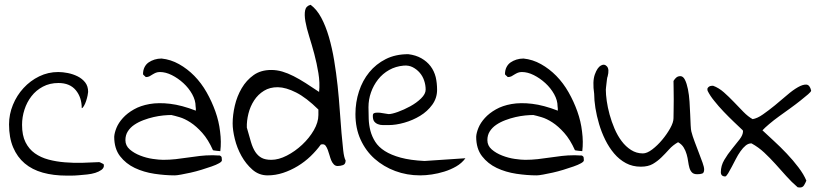

<svg xmlns="http://www.w3.org/2000/svg" viewBox="-20 -749 3491 820"><path d="M18.6 -217.8Q18.6 -260.7 35.2 -301.3Q51.8 -341.8 80.6 -373Q109.4 -404.3 147.5 -422.9Q185.5 -441.4 228.5 -441.4Q248 -441.4 270 -437Q292 -432.6 311.5 -422.9Q331.1 -413.1 343.8 -397Q356.4 -380.9 356.4 -356.4Q356.4 -352.5 354 -340.8Q351.6 -329.1 347.7 -317.4Q343.8 -305.7 338.4 -296.4Q333 -287.1 329.1 -287.1Q329.1 -333 303.7 -363.8Q278.3 -394.5 229.5 -394.5Q192.4 -394.5 163.1 -378.9Q133.8 -363.3 114.3 -337.9Q94.7 -312.5 84.5 -280.8Q74.2 -249 74.2 -215.8Q74.2 -170.9 88.9 -141.6Q103.5 -112.3 128.9 -94.2Q154.3 -76.2 187.5 -67.4Q220.7 -58.6 257.8 -55.7Q294.9 -52.7 332 -53.7Q369.1 -54.7 403.3 -56.6Q406.2 -56.6 413.1 -52.7Q419.9 -48.8 422.9 -47.9V-44.9Q422.9 -43 423.3 -43Q423.8 -43 423.8 -42Q423.8 -31.2 413.1 -23.4Q402.3 -15.6 386.7 -10.7Q371.1 -5.9 352.5 -3.9Q334 -2 315.9 -0.5Q297.9 1 284.2 1Q270.5 1 264.6 1Q208 1 162.6 -11.7Q117.2 -24.4 85.4 -51.3Q53.7 -78.1 36.1 -119.6Q18.6 -161.1 18.6 -217.8Z M467.8 -165Q468.8 -181.6 477.5 -203.1Q486.3 -224.6 504.9 -245.1Q523.4 -265.6 551.8 -281.7Q580.1 -297.9 618.7 -304.7Q657.2 -311.5 706.5 -305.7Q755.9 -299.8 816.4 -276.4Q816.4 -277.3 816.4 -286.1L815.4 -294.9Q815.4 -320.3 800.8 -346.7Q786.1 -373 763.2 -394Q740.2 -415 713.9 -428.2Q687.5 -441.4 663.1 -441.4Q653.3 -441.4 646 -438.5Q638.7 -435.5 631.8 -431.2Q625 -426.8 618.7 -423.3Q612.3 -419.9 603.5 -419.9Q601.6 -419.9 601.6 -420.9Q600.6 -421.9 599.6 -422.9Q597.7 -424.8 594.2 -427.7Q590.8 -430.7 590.8 -431.6Q590.8 -449.2 597.2 -461.9Q603.5 -474.6 614.7 -482.4Q626 -490.2 640.1 -494.6Q654.3 -499 669.9 -499Q709 -495.1 744.6 -475.1Q780.3 -455.1 810.1 -424.8Q839.8 -394.5 862.3 -355Q884.8 -315.4 899.9 -272.9Q915 -230.5 919.9 -187.5Q925.8 -142.6 920.9 -103.5Q919.9 -103.5 915 -104Q910.2 -104.5 904.3 -105Q898.4 -105.5 894.5 -106.4L889.6 -107.4Q869.1 -153.3 843.8 -181.6Q818.4 -210 793.5 -226.1Q768.6 -242.2 747.1 -248.5Q725.6 -254.9 711.9 -257.8Q697.3 -257.8 677.2 -255.9Q657.2 -253.9 635.7 -249Q614.3 -244.1 592.3 -235.8Q570.3 -227.5 553.2 -215.8Q536.1 -204.1 525.9 -188Q515.6 -171.9 515.6 -150.4Q515.6 -127 534.2 -110.8Q552.7 -94.7 579.1 -84.5Q605.5 -74.2 632.8 -70.3Q660.2 -66.4 676.8 -66.4Q704.1 -66.4 730.5 -69.3Q756.8 -72.3 782.7 -76.2Q808.6 -80.1 834 -83Q859.4 -85.9 884.8 -85.9Q886.7 -85.9 891.6 -85.9Q896.5 -85.9 901.9 -85.4Q907.2 -85 911.6 -85Q916 -85 918 -85Q925.8 -82 926.8 -76.2Q927.7 -70.3 927.7 -64.5Q927.7 -58.6 915.5 -51.8Q903.3 -44.9 883.8 -38.1Q864.3 -31.2 840.3 -23.9Q816.4 -16.6 794.4 -11.7Q772.5 -6.8 753.4 -3.4Q734.4 0 726.6 0Q685.5 0 639.6 -6.8Q593.8 -13.7 555.7 -31.7Q517.6 -49.8 492.7 -82Q467.8 -114.3 467.8 -165Z M973.6 -221.7Q973.6 -257.8 982.9 -297.9Q992.2 -337.9 1012.2 -372.1Q1032.2 -406.2 1063 -428.2Q1093.8 -450.2 1138.7 -450.2Q1162.1 -450.2 1185.5 -443.4Q1209 -436.5 1233.9 -423.8Q1258.8 -411.1 1285.6 -394Q1312.5 -377 1342.8 -356.4Q1346.7 -395.5 1339.8 -437Q1333 -478.5 1322.3 -518.6Q1311.5 -558.6 1300.3 -594.2Q1289.1 -629.9 1284.2 -658.2Q1279.3 -686.5 1283.2 -705.1Q1287.1 -723.6 1306.6 -728.5Q1333 -709 1352.1 -673.3Q1371.1 -637.7 1384.8 -590.8Q1398.4 -543.9 1407.2 -490.7Q1416 -437.5 1421.9 -382.8Q1427.7 -328.1 1431.2 -276.4Q1434.6 -224.6 1438.5 -181.2Q1442.4 -137.7 1445.8 -106.9Q1449.2 -76.2 1456.1 -63.5Q1456.1 -47.9 1444.8 -43.9Q1433.6 -40 1421.9 -40Q1412.1 -40 1405.3 -47.4Q1398.4 -54.7 1394.5 -64.5Q1390.6 -74.2 1387.2 -86.4Q1383.8 -98.6 1379.9 -108.9Q1376 -119.1 1371.1 -126Q1366.2 -132.8 1358.4 -132.8Q1356.4 -132.8 1353 -132.3Q1349.6 -131.8 1349.6 -130.9Q1331.1 -105.5 1306.2 -81.5Q1281.2 -57.6 1251.5 -39.6Q1221.7 -21.5 1189 -10.7Q1156.2 0 1123 0Q1085.9 0 1058.1 -24.4Q1030.3 -48.8 1011.2 -83Q992.2 -117.2 982.9 -155.3Q973.6 -193.4 973.6 -221.7ZM1034.2 -204.1Q1043.9 -168.9 1051.8 -142.6Q1059.6 -116.2 1070.8 -99.6Q1082 -83 1097.7 -74.7Q1113.3 -66.4 1138.7 -66.4Q1169.9 -66.4 1205.1 -84.5Q1240.2 -102.5 1270.5 -130.9Q1300.8 -159.2 1320.3 -192.9Q1339.8 -226.6 1339.8 -257.8Q1339.8 -260.7 1339.8 -269.5Q1339.8 -278.3 1339.8 -281.2Q1288.1 -332 1244.6 -354Q1201.2 -376 1167 -376.5Q1132.8 -377 1107.4 -361.3Q1082 -345.7 1065.4 -320.3Q1048.8 -294.9 1041 -263.7Q1033.2 -232.4 1034.2 -204.1Z M1498 -261.7Q1498 -312.5 1513.2 -358.9Q1528.3 -405.3 1557.1 -440.4Q1585.9 -475.6 1627.4 -496.6Q1668.9 -517.6 1723.6 -517.6Q1755.9 -513.7 1779.8 -500Q1803.7 -486.3 1818.8 -466.3Q1834 -446.3 1840.8 -419.9Q1846.7 -394.5 1846.7 -365.2Q1846.7 -330.1 1826.2 -301.8Q1805.7 -273.4 1774.4 -254.4Q1743.2 -235.4 1707 -225.1Q1670.9 -214.8 1639.6 -214.8Q1627.9 -214.8 1615.7 -214.8Q1603.5 -214.8 1593.8 -218.8Q1584 -222.7 1578.1 -230.5Q1572.3 -238.3 1572.3 -253.9Q1572.3 -258.8 1573.7 -262.2Q1575.2 -265.6 1582 -267.1Q1588.9 -268.6 1602.5 -267.6Q1616.2 -265.6 1639.6 -261.7Q1653.3 -261.7 1679.2 -271Q1705.1 -280.3 1731.9 -294.9Q1758.8 -309.6 1778.3 -328.6Q1797.9 -347.7 1797.9 -366.2Q1797.9 -385.7 1791.5 -404.8Q1785.2 -423.8 1772.5 -438.5Q1759.8 -453.1 1742.7 -461.9Q1725.6 -470.7 1704.1 -468.8Q1669.9 -465.8 1642.1 -450.2Q1614.3 -434.6 1594.7 -409.7Q1575.2 -384.8 1564.5 -354.5Q1553.7 -324.2 1553.7 -291Q1553.7 -265.6 1554.7 -240.2Q1555.7 -214.8 1562 -190.4Q1568.4 -166 1582.5 -143.6Q1596.7 -121.1 1623.5 -104Q1650.4 -86.9 1691.4 -75.7Q1732.4 -64.5 1793 -61.5L1967.8 -73.2Q1952.1 -51.8 1928.2 -38.1Q1904.3 -24.4 1877.4 -16.1Q1850.6 -7.8 1824.2 -3.9Q1797.9 0 1774.4 0Q1717.8 0 1668 -18.6Q1618.2 -37.1 1580.1 -70.8Q1542 -104.5 1520 -152.8Q1498 -201.2 1498 -261.7Z M2013.7 -165Q2014.6 -181.6 2023.4 -203.1Q2032.2 -224.6 2050.8 -245.1Q2069.3 -265.6 2097.7 -281.7Q2126 -297.9 2164.6 -304.7Q2203.1 -311.5 2252.4 -305.7Q2301.8 -299.8 2362.3 -276.4Q2362.3 -277.3 2362.3 -286.1L2361.3 -294.9Q2361.3 -320.3 2346.7 -346.7Q2332 -373 2309.1 -394Q2286.1 -415 2259.8 -428.2Q2233.4 -441.4 2209 -441.4Q2199.2 -441.4 2191.9 -438.5Q2184.6 -435.5 2177.7 -431.2Q2170.9 -426.8 2164.6 -423.3Q2158.2 -419.9 2149.4 -419.9Q2147.5 -419.9 2147.5 -420.9Q2146.5 -421.9 2145.5 -422.9Q2143.6 -424.8 2140.1 -427.7Q2136.7 -430.7 2136.7 -431.6Q2136.7 -449.2 2143.1 -461.9Q2149.4 -474.6 2160.6 -482.4Q2171.9 -490.2 2186 -494.6Q2200.2 -499 2215.8 -499Q2254.9 -495.1 2290.5 -475.1Q2326.2 -455.1 2356 -424.8Q2385.7 -394.5 2408.2 -355Q2430.7 -315.4 2445.8 -272.9Q2460.9 -230.5 2465.8 -187.5Q2471.7 -142.6 2466.8 -103.5Q2465.8 -103.5 2460.9 -104Q2456.1 -104.5 2450.2 -105Q2444.3 -105.5 2440.4 -106.4L2435.5 -107.4Q2415 -153.3 2389.6 -181.6Q2364.3 -210 2339.4 -226.1Q2314.5 -242.2 2293 -248.5Q2271.5 -254.9 2257.8 -257.8Q2243.2 -257.8 2223.1 -255.9Q2203.1 -253.9 2181.6 -249Q2160.2 -244.1 2138.2 -235.8Q2116.2 -227.5 2099.1 -215.8Q2082 -204.1 2071.8 -188Q2061.5 -171.9 2061.5 -150.4Q2061.5 -127 2080.1 -110.8Q2098.6 -94.7 2125 -84.5Q2151.4 -74.2 2178.7 -70.3Q2206.1 -66.4 2222.7 -66.4Q2250 -66.4 2276.4 -69.3Q2302.7 -72.3 2328.6 -76.2Q2354.5 -80.1 2379.9 -83Q2405.3 -85.9 2430.7 -85.9Q2432.6 -85.9 2437.5 -85.9Q2442.4 -85.9 2447.8 -85.4Q2453.1 -85 2457.5 -85Q2461.9 -85 2463.9 -85Q2471.7 -82 2472.7 -76.2Q2473.6 -70.3 2473.6 -64.5Q2473.6 -58.6 2461.4 -51.8Q2449.2 -44.9 2429.7 -38.1Q2410.2 -31.2 2386.2 -23.9Q2362.3 -16.6 2340.3 -11.7Q2318.4 -6.8 2299.3 -3.4Q2280.3 0 2272.5 0Q2231.4 0 2185.5 -6.8Q2139.6 -13.7 2101.6 -31.7Q2063.5 -49.8 2038.6 -82Q2013.7 -114.3 2013.7 -165Z M2876 -141.6Q2853.5 -128.9 2837.4 -110.8Q2821.3 -92.8 2804.7 -76.7Q2788.1 -60.5 2768.1 -48.8Q2748 -37.1 2716.8 -37.1Q2681.6 -37.1 2653.3 -52.2Q2625 -67.4 2603 -93.3Q2581.1 -119.1 2564.9 -151.9Q2548.8 -184.6 2538.6 -219.2Q2528.3 -253.9 2522.9 -287.6Q2517.6 -321.3 2517.6 -348.6Q2509.8 -401.4 2520.5 -431.2Q2531.2 -460.9 2546.4 -469.2Q2561.5 -477.5 2572.3 -465.3Q2583 -453.1 2575.2 -422.9Q2573.2 -418.9 2572.3 -410.6Q2571.3 -402.3 2570.3 -393.6Q2569.3 -384.8 2568.4 -377Q2567.4 -369.1 2567.4 -366.2Q2567.4 -345.7 2571.3 -317.9Q2575.2 -290 2583.5 -259.8Q2591.8 -229.5 2604.5 -199.7Q2617.2 -169.9 2634.8 -146.5Q2652.3 -123 2675.3 -108.4Q2698.2 -93.8 2725.6 -93.8Q2743.2 -93.8 2765.6 -110.8Q2788.1 -127.9 2808.1 -151.9Q2828.1 -175.8 2842.3 -201.2Q2856.4 -226.6 2856.4 -244.1Q2856.4 -253.9 2856.9 -276.4Q2857.4 -298.8 2857.4 -324.2Q2857.4 -349.6 2856.9 -372.1Q2856.4 -394.5 2856.4 -403.3Q2862.3 -413.1 2869.1 -418.5Q2876 -423.8 2885.7 -423.8Q2897.5 -423.8 2905.3 -408.2Q2913.1 -392.6 2918 -368.2Q2922.9 -343.8 2924.8 -315.4Q2926.8 -287.1 2927.7 -260.7Q2928.7 -234.4 2929.7 -214.4Q2930.7 -194.3 2932.6 -187.5Q2937.5 -168 2946.8 -143.6Q2956.1 -119.1 2964.8 -96.2Q2973.6 -73.2 2980.5 -54.2Q2987.3 -35.2 2987.3 -25.4Q2987.3 -10.7 2979 -7.8Q2970.7 -4.9 2958 -4.9Q2942.4 -4.9 2935.1 -12.7Q2927.7 -20.5 2924.3 -32.7Q2920.9 -44.9 2918.9 -59.6Q2917 -74.2 2912.6 -89.8Q2908.2 -105.5 2899.9 -119.1Q2891.6 -132.8 2876 -141.6Z M3386.7 50.8Q3360.4 28.3 3337.9 2.9Q3315.4 -22.5 3292 -48.3Q3268.6 -74.2 3244.1 -97.2Q3219.7 -120.1 3189.5 -136.7Q3175.8 -136.7 3164.6 -127.4Q3153.3 -118.2 3142.6 -103Q3131.8 -87.9 3122.6 -69.8Q3113.3 -51.8 3105 -36.1Q3096.7 -20.5 3089.8 -8.8Q3083 2.9 3077.1 4.9Q3058.6 3.9 3058.6 -13.7Q3058.6 -41 3073.2 -65.9Q3087.9 -90.8 3106 -112.8Q3124 -134.8 3138.7 -153.8Q3153.3 -172.9 3153.3 -188.5Q3153.3 -189.5 3152.8 -190.4Q3152.3 -191.4 3152.3 -192.4Q3135.7 -208 3114.3 -228.5Q3092.8 -249 3070.8 -272Q3048.8 -294.9 3030.3 -318.4Q3012.7 -339.8 3002 -361.3Q3000 -369.1 3002.4 -373Q3004.9 -377 3008.8 -379.4Q3012.7 -381.8 3017.6 -382.3Q3022.5 -382.8 3025.4 -382.8Q3049.8 -374 3071.8 -354.5Q3093.8 -335 3114.3 -313.5Q3134.8 -292 3154.8 -271.5Q3174.8 -251 3194.3 -240.2Q3213.9 -243.2 3238.3 -260.3Q3262.7 -277.3 3289.1 -298.8Q3315.4 -320.3 3340.8 -342.3Q3366.2 -364.3 3387.7 -376.5Q3409.2 -388.7 3423.8 -387.7Q3438.5 -386.7 3444.3 -362.3Q3444.3 -357.4 3431.2 -346.2Q3418 -335 3398.4 -319.3Q3378.9 -303.7 3354.5 -286.1Q3330.1 -268.6 3307.1 -252Q3284.2 -235.4 3265.1 -219.2Q3246.1 -203.1 3236.3 -192.4Q3256.8 -172.9 3284.7 -147.5Q3312.5 -122.1 3339.8 -93.3Q3367.2 -64.5 3390.1 -34.2Q3413.1 -3.9 3423.8 22.5Q3419.9 32.2 3414.1 42Q3408.2 51.8 3396.5 51.8Q3394.5 51.8 3391.1 51.3Q3387.7 50.8 3386.7 50.8Z"/></svg>

Font: Indie Flower
Style: Regular
Weight: 400
Designer: Kimberly Geswein
Foundry: Kimberly Geswein
Version: Version 1.001 2010